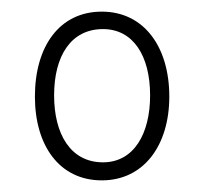

<svg xmlns="http://www.w3.org/2000/svg" viewBox="-20 -747 350 330"><path d="M155 -437C227 -437 271 -497 271 -581C271 -667 227 -727 155 -727C82 -727 40 -667 40 -581C40 -497 82 -437 155 -437ZM157 -468C101 -468 73 -517 73 -583C73 -651 102 -697 157 -697C209 -697 238 -651 238 -583C238 -517 210 -468 157 -468Z"/></svg>

Font: Noto Serif Thai ExtraCondensed Light
Style: Regular
Weight: 300
Width: 2
Designer: Monotype Design Team
Foundry: Monotype Imaging Inc.
Version: Version 2.002